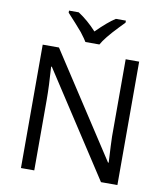

<svg xmlns="http://www.w3.org/2000/svg" viewBox="-98 -1013 951 1094"><g transform="rotate(10 377.0 -465.5)"><path d="M299 -822Q328 -784 335 -771H416Q438 -812 509 -886L541 -919V-931H483Q439 -903 375 -839Q324 -895 268 -931H212V-919Q264 -863 299 -822ZM578 -714V-304Q577 -276 580 -212Q583 -148 585 -117H581L192 -714H98V0H175V-406Q175 -487 167 -599H171L561 0H656V-714Z"/></g></svg>

Font: OpenSansMMV
Style: Regular
Weight: 400
Designer: Steve Matteson
Foundry: Ascender Corporation
Version: Version 4.000